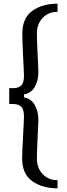

<svg xmlns="http://www.w3.org/2000/svg" viewBox="-20 -820 362 1041"><path d="M292 201Q209 201 154.5 162Q100 123 100 39Q100 24 101.5 -9.5Q103 -43 105 -80.5Q107 -118 108.5 -148.5Q110 -179 110 -188Q110 -229 94 -242.5Q78 -256 52 -256H30V-342H52Q78 -342 94 -355.5Q110 -369 110 -410Q110 -419 108.5 -449.5Q107 -480 105 -518Q103 -556 102 -589.5Q101 -623 101 -638Q101 -722 155 -761Q209 -800 292 -800V-756Q243 -756 211.5 -723Q180 -690 180 -638Q180 -625 181 -596Q182 -567 183.5 -533.5Q185 -500 186.5 -472Q188 -444 188 -431Q188 -382 168.5 -348.5Q149 -315 110 -308V-292Q149 -285 168.5 -251Q188 -217 188 -168Q188 -156 186.5 -128Q185 -100 183.5 -66.5Q182 -33 181 -4Q180 25 180 39Q180 91 211.5 124Q243 157 292 157Z"/></svg>

Font: Big Shoulders Text
Style: Regular
Weight: 400
Designer: Patric King
Foundry: XO Type Co
Version: Version 1.000; ttfautohint (v1.8.2)